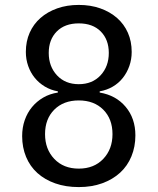

<svg xmlns="http://www.w3.org/2000/svg" viewBox="-20 -750 640 780"><path d="M300 -342Q238 -342 200.5 -304.5Q163 -267 163 -205Q163 -144 200.5 -104.5Q238 -65 300 -65Q362 -65 399.5 -104.5Q437 -144 437 -205Q437 -267 399.5 -304.5Q362 -342 300 -342ZM300 -655Q243 -655 210.5 -622Q178 -589 178 -535Q178 -480 211.5 -444Q245 -408 300 -408Q355 -408 388.5 -444Q422 -480 422 -535Q422 -589 389.5 -622Q357 -655 300 -655ZM300 -730Q348 -730 387.5 -716Q427 -702 455.5 -677Q484 -652 499.5 -617Q515 -582 515 -539Q515 -509 505.5 -482Q496 -455 479 -433.5Q462 -412 438 -398Q414 -384 385 -379V-374Q451 -363 490.5 -316Q530 -269 530 -200Q530 -154 514 -115Q498 -76 468 -48.5Q438 -21 395.5 -5.5Q353 10 300 10Q247 10 204.5 -5Q162 -20 132 -47Q102 -74 86 -112.5Q70 -151 70 -197Q70 -232 80.5 -262Q91 -292 110 -315Q129 -338 155.5 -353.5Q182 -369 215 -374V-379Q186 -384 162 -398.5Q138 -413 121 -434Q104 -455 94.5 -482Q85 -509 85 -539Q85 -582 100.5 -617Q116 -652 144.5 -677Q173 -702 212.5 -716Q252 -730 300 -730Z"/></svg>

Font: JetBrainsMono NF
Style: Regular
Weight: 400
Monospace: yes
Designer: Philipp Nurullin, Konstantin Bulenkov
Foundry: JetBrains
Version: Version 1.0.2; ttfautohint (v1.8.3)